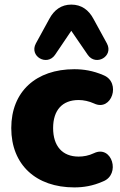

<svg xmlns="http://www.w3.org/2000/svg" viewBox="-20 -804 524 835"><path d="M387 -721C366 -761 334 -784 290 -784C247 -784 215 -761 194 -721L136 -615C106 -559 184 -515 219 -565L290 -670L362 -565C397 -515 475 -559 445 -615ZM303 11C342 11 383 5 428 -15C506 -45 467 -175 389 -138C366 -127 343 -123 322 -123C251 -123 211 -169 211 -247C211 -325 251 -369 322 -369C343 -369 367 -364 389 -354C466 -317 508 -446 430 -477C384 -497 342 -503 303 -503C137 -503 29 -406 29 -247C29 -87 137 11 303 11Z"/></svg>

Font: Nunito Black
Style: Regular
Weight: 900
Designer: Vernon Adams
Foundry: Vernon Adams
Version: Version 3.602